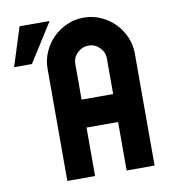

<svg xmlns="http://www.w3.org/2000/svg" viewBox="-83 -820 806 893"><g transform="rotate(-10 320.0 -373.5)"><path d="M443 -229H294V0H163V-529Q163 -571 179.5 -608.5Q196 -646 224 -674Q252 -702 289.5 -718.5Q327 -735 369 -735Q411 -735 448.5 -718.5Q486 -702 514 -674Q542 -646 558.5 -608.5Q575 -571 575 -529V0H443ZM443 -361V-529Q443 -559 421 -581Q399 -603 369 -603Q339 -603 316.5 -581.5Q294 -560 294 -529V-361ZM69 -747H211L95 -564H11Z"/></g></svg>

Font: PostBus
Style: Regular
Weight: 400
Designer: Peter Wiegel
Version: Version 1.001